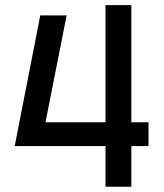

<svg xmlns="http://www.w3.org/2000/svg" viewBox="-20 -713 626 733"><path d="M36.1 -155.3 133.8 -654.3H234.4L135.7 -155.3ZM36.1 -155.3 104.5 -246.1H392.6V-155.3ZM471.7 -155.3V-246.1H546.9V-155.3ZM382.8 0V-693.4H481.4V0Z"/></svg>

Font: Cascadia Code PL
Style: Regular
Weight: 400
Monospace: yes
Designer: Aaron Bell
Foundry: Saja Typeworks
Version: Version 2102.003